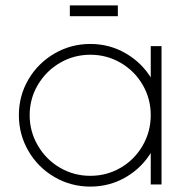

<svg xmlns="http://www.w3.org/2000/svg" viewBox="-20 -684 709 712"><path d="M50 -257Q50 -329 85.5 -389.5Q121 -450 182 -485.5Q243 -521 315 -521Q387 -521 447.5 -485.5Q508 -450 543.5 -389.5Q579 -329 579 -257Q579 -185 543.5 -124Q508 -63 447.5 -27.5Q387 8 315 8Q243 8 182 -27.5Q121 -63 85.5 -124Q50 -185 50 -257ZM539 -257Q539 -318 509 -369.5Q479 -421 427.5 -451Q376 -481 315 -481Q254 -481 202.5 -451Q151 -421 120.5 -369.5Q90 -318 90 -257Q90 -196 120.5 -144Q151 -92 202.5 -62Q254 -32 315 -32Q376 -32 427.5 -62Q479 -92 509 -144Q539 -196 539 -257ZM539 -513H579V0H539ZM239 -664H417V-624H239Z"/></svg>

Font: Lineal Thin
Style: Regular
Weight: 200
Designer: Created by Frank Adebiaye with contributions from Anton Moglia & Ariel Martín Pérez
Created by Frank ADEBIAYE with FontF
Foundry: Velvetyne Type Foundry
Version: Version 2.000;Glyphs 3.2 (3227)